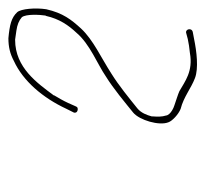

<svg xmlns="http://www.w3.org/2000/svg" viewBox="-36 -723 489 457"><g transform="rotate(-90 208.5 -494.5)"><path d="M169 -563C168 -560 169 -555 176 -554C180 -554 182 -554 184 -559L192 -577C197 -588 204 -600 210 -610V-611C239 -650 276 -703 342 -703H343L364 -700C378 -698 388 -694 396 -687C404 -677 402 -644 400 -631L399 -629C392 -598 377 -576 359 -557C332 -525 284 -507 255 -487C226 -469 195 -443 169 -422C151 -407 137 -360 146 -338C149 -329 165 -314 178 -309C206 -302 227 -284 251 -275C274 -266 315 -271 344 -277L360 -280C372 -282 368 -298 359 -296L344 -292C334 -290 323 -288 311 -287C267 -279 243 -299 220 -312C211 -316 200 -319 186 -324C182 -325 163 -333 162 -344C159 -353 159 -364 160 -376V-378C163 -389 168 -403 179 -412C204 -432 233 -456 262 -474C299 -498 342 -517 369 -546C390 -569 406 -589 415 -629C419 -655 416 -689 408 -698C395 -712 378 -716 346 -719C325 -719 309 -715 292 -706C244 -684 204 -637 178 -581Z"/></g></svg>

Font: Stray Cat
Style: ExLtObl
Weight: 200
Version: Version 1.0